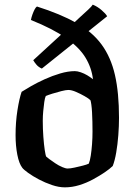

<svg xmlns="http://www.w3.org/2000/svg" viewBox="-20 -806 579 826"><path d="M259 0Q233 0 203.5 -10Q174 -20 147.5 -34Q121 -48 101.5 -62Q82 -76 76 -84Q62 -102 54.5 -140.5Q47 -179 47 -224Q47 -281 55 -331.5Q63 -382 73 -411Q87 -420 113 -435Q139 -450 172 -465Q205 -480 239 -490Q273 -500 302 -500Q313 -500 327.5 -495Q342 -490 355.5 -482Q369 -474 380 -465Q374 -515 347.5 -558.5Q321 -602 264.5 -642Q208 -682 113 -720Q115 -731 119.5 -743.5Q124 -756 129 -765.5Q134 -775 139 -778Q240 -746 308.5 -707.5Q377 -669 417 -614.5Q457 -560 474.5 -483.5Q492 -407 492 -299Q492 -264 489 -224.5Q486 -185 480 -150Q474 -115 465 -92Q453 -80 431 -65Q409 -50 380.5 -34.5Q352 -19 321 -9.5Q290 0 259 0ZM271 -81Q282 -81 300.5 -85Q319 -89 336.5 -93.5Q354 -98 362 -102Q367 -114 370.5 -136.5Q374 -159 376 -186Q378 -213 378 -240Q378 -260 377.5 -282Q377 -304 376 -322.5Q375 -341 373 -355.5Q371 -370 369 -375Q362 -382 344.5 -392Q327 -402 307.5 -410.5Q288 -419 274 -419Q264 -419 244 -414Q224 -409 205 -403Q186 -397 177 -393Q173 -385 170.5 -367Q168 -349 166 -328Q164 -307 164 -286Q164 -251 166.5 -217.5Q169 -184 172.5 -160.5Q176 -137 179 -132Q182 -129 193 -121Q204 -113 218 -103.5Q232 -94 247 -87.5Q262 -81 271 -81ZM160 -511Q146 -517 137 -527.5Q128 -538 123 -547L281 -692Q303 -713 323.5 -731.5Q344 -750 359.5 -764.5Q375 -779 379 -786Q399 -778 417 -762.5Q435 -747 441 -736Z"/></svg>

Font: Texturina 12pt SemiBold
Style: Regular
Weight: 600
Designer: Guillermo Torres Carreño
Foundry: Omnibus-Type
Version: Version 1.002